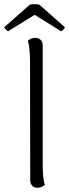

<svg xmlns="http://www.w3.org/2000/svg" viewBox="-41 -878 327 908"><path d="M145 -856C133 -859 112 -859 100 -856L-21 -749C-19 -743 -9 -733 -3 -730L123 -808L248 -730C255 -733 264 -743 266 -749ZM136 10C153 10 165 2 171 -4C163 -28 161 -63 161 -103V-664C161 -686 146 -699 125 -699C108 -699 97 -691 91 -685C98 -662 101 -626 101 -587L102 -25C102 -3 116 10 136 10Z"/></svg>

Font: Arima Koshi Light
Style: Regular
Weight: 300
Designer: Joana Correia and Natanael Gama
Foundry: NDISCOVER
Version: Version 1.019;PS 001.019;hotconv 1.0.88;makeotf.lib2.5.64775